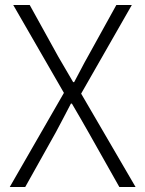

<svg xmlns="http://www.w3.org/2000/svg" viewBox="-20 -749 581 769"><path d="M19 0H81L203 -218C222 -253 241 -290 264 -334H268C294 -290 315 -253 335 -218L458 0H523L305 -374L508 -729H446L331 -521C312 -488 299 -460 277 -420H273C249 -460 234 -488 214 -521L99 -729H33L236 -377Z"/></svg>

Font: Noto Sans CJK Light
Style: Regular
Weight: 300
Designer: Ryoko NISHIZUKA (kana & ideographs); Paul D. Hunt (Latin, Greek & Cyrillic); Wenlong ZHANG (bopomofo); Sandoll Communica
Foundry: Adobe Systems Incorporated
Version: Version 1.000;PS 1;hotconv 1.0.78;makeotf.lib2.5.61930